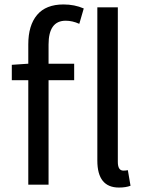

<svg xmlns="http://www.w3.org/2000/svg" viewBox="-20 -829 650 862"><path d="M514 13Q417 13 417 -108V-796H509V-102Q509 -63 534 -63Q544 -63 554 -65L566 5Q545 13 514 13ZM107 0V-469H33V-538L107 -543V-630Q107 -715 146.5 -762Q186 -809 265 -809Q315 -809 356 -791L336 -722Q305 -736 275 -736Q198 -736 198 -629V-543H313V-469H198V0Z"/></svg>

Font: Swei Fan Sans CJK TC
Style: Regular
Weight: 400
Version: Version 2.130